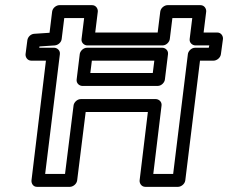

<svg xmlns="http://www.w3.org/2000/svg" viewBox="-20 -699 884 744"><path d="M619 -391 631 -489C633 -504 620 -514 609 -514H317C302 -514 290 -500 289 -489L277 -391C275 -376 288 -366 299 -366H591C606 -366 618 -380 619 -391ZM572 -416H330L336 -464H578ZM791 -523 789 -514H736C721 -514 709 -500 708 -489L651 -25H574L606 -290C608 -305 595 -315 584 -315H293C278 -315 266 -301 265 -290L232 -25H155L212 -489C214 -504 201 -514 190 -514H132L133 -519L192 -523C206 -524 218 -536 219 -548L229 -629H306L296 -548C294 -533 307 -523 318 -523H610C625 -523 637 -537 638 -548L648 -629H725L715 -548C713 -533 726 -523 737 -523ZM844 -548C845 -559 837 -573 822 -573H769L779 -654C780 -665 772 -679 757 -679H629C618 -679 603 -669 601 -654L591 -573H349L359 -654C360 -665 352 -679 337 -679H210C199 -679 184 -669 182 -654L172 -572L112 -568C100 -567 88 -557 86 -543L79 -489C78 -478 86 -464 101 -464H158L102 0C101 11 108 25 123 25H251C262 25 277 15 279 0L312 -265H553L521 0C520 11 528 25 543 25H670C681 25 696 15 698 0L755 -464H808C819 -464 834 -474 836 -489Z"/></svg>

Font: Falling Sky
Style: ExtOuObl
Weight: 400
Designer: Paul D. Hunt
Foundry: Adobe Systems Incorporated
Version: Version 1.02